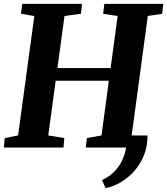

<svg xmlns="http://www.w3.org/2000/svg" viewBox="-22 -763 864 993"><path d="M740.5 -62.5Q741.5 -7 722.8 39.5Q704 86 672.5 121.5Q641 157 602 179.8Q563 202.5 524 210L505.5 168.5Q547.5 149.5 576.8 116.5Q606 83.5 621 38.2Q636 -7 634.5 -62.5ZM-2 0 2.5 -49 71.5 -62.5 155.5 -680 86.5 -692 93 -743H402.5L396.5 -692L311.5 -680L275 -411H550L586.5 -680.5L511.5 -691.5L517.5 -743H822.5L816.5 -691.5L742.5 -680.5L659 -62.5L732.5 -49L727 0H421.5L427.5 -49L503 -62.5L541 -345.5H266L227.5 -62.5L310.5 -49L306.5 0Z"/></svg>

Font: Merriweather 20pt ExtraBold
Style: Italic
Weight: 800
Italic angle: -7.8°
Version: Version 2.101